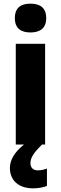

<svg xmlns="http://www.w3.org/2000/svg" viewBox="-20 -788 332 1047"><path d="M146 -768C95 -768 61 -747 61 -689C61 -632 96 -611 146 -611C196 -611 232 -632 232 -689C232 -747 197 -768 146 -768ZM146 102C146 71 165 44 209 0H226V-549H66V0H111C59 41 34 85 34 128C34 196 82 239 160 239C192 239 217 233 236 226V131C224 136 205 141 186 141C162 141 146 127 146 102Z"/></svg>

Font: Noto Sans Myanmar SemiCondensed ExtraBold
Style: Regular
Weight: 800
Width: 4
Designer: Monotype Design Team
Foundry: Monotype Imaging Inc.
Version: Version 2.107